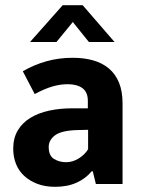

<svg xmlns="http://www.w3.org/2000/svg" viewBox="-20 -710 546 741"><path d="M68 -435Q111 -460 159 -473.5Q207 -487 261 -487Q304 -487 339.5 -477Q375 -467 400.5 -445.5Q426 -424 439.5 -390.5Q453 -357 453 -310V0H350L338 -49H334Q311 -21 275.5 -5Q240 11 193 11Q154 11 124 -0.5Q94 -12 73 -31.5Q52 -51 41.5 -78Q31 -105 31 -136Q31 -177 48.5 -206.5Q66 -236 97 -255Q128 -274 169.5 -283Q211 -292 259 -292H319V-321Q319 -354 298.5 -369.5Q278 -385 241 -385Q212 -385 181.5 -376Q151 -367 114 -347ZM320 -209 277 -208Q216 -206 192 -187.5Q168 -169 168 -143Q168 -109 188.5 -96.5Q209 -84 235 -84Q261 -84 284.5 -99Q308 -114 320 -134ZM422 -548H323L261 -625L198 -548H96L222 -690H299Z"/></svg>

Font: Mukta Mahee
Style: Bold
Weight: 700
Designer: Shuchita Grover, Noopur Datye, Girish Dalvi, Yashodeep Gholap
Foundry: Ek Type
Version: Version 2.538;PS 1.000;hotconv 16.6.51;makeotf.lib2.5.65220;